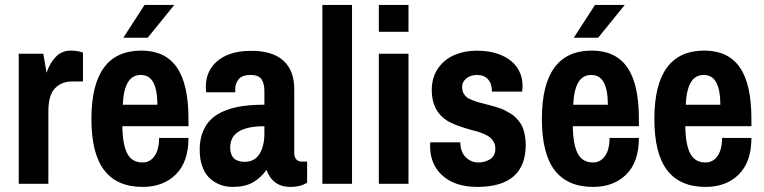

<svg xmlns="http://www.w3.org/2000/svg" viewBox="-20 -738 3069 771"><path d="M264.1 -534.8Q278 -534.8 290.2 -532.8Q302.3 -530.8 307.6 -528.7L313.2 -526.5V-410.9H270.6Q227.2 -410.9 200.7 -383.4Q174.2 -355.8 174.2 -291.1V0H55.2V-522.2H153.8L167.2 -445.7Q179 -483.1 203.3 -508.9Q227.6 -534.8 264.1 -534.8Z M573 -586.4H475.2L560.4 -718.1H679.8ZM547.8 -534.8Q642.9 -534.8 689.8 -467.9Q736.8 -401 736.8 -260.6V-231.1H471.3Q472.2 -158.1 490.9 -121.9Q509.6 -85.6 552.6 -85.6Q583 -85.6 601 -112.1Q619 -138.6 619 -184.2H736.8Q736.8 -87.7 686.1 -37.6Q635.5 12.6 552.6 12.6Q450 12.6 398.6 -54.3Q347.1 -121.2 347.1 -260.6Q347.1 -534.8 547.8 -534.8ZM473.1 -317.5H612.1Q612.1 -375.3 596 -406.2Q579.9 -437 545.4 -437Q510.9 -437 493.3 -406.8Q475.7 -376.6 473.1 -317.5Z M1161.6 -381V-123.8Q1161.6 -106.4 1170.1 -97.7Q1178.5 -89.1 1190.3 -89.1H1213.3V-4.3Q1185.9 12.6 1147.3 12.6Q1108.6 12.6 1084.5 -6.1Q1060.4 -24.8 1050.4 -56Q1025.6 -22.2 994.1 -4.8Q962.6 12.6 913.6 12.6Q897.5 12.6 881.2 9.1Q864.9 5.6 846.4 -4.6Q828 -14.8 814.1 -30.6Q800.2 -46.5 791.1 -73.4Q781.9 -100.3 781.9 -138.6Q781.9 -176.8 794.5 -208.5Q807.1 -240.2 829.3 -260.6Q851.4 -281.1 884.7 -294.1Q917.9 -307.1 956.1 -312.3Q994.4 -317.5 1041.7 -317.5V-371.9Q1041.7 -402.7 1030 -419.9Q1018.2 -437 985.9 -437Q953.5 -437 939.2 -420.5Q924.8 -404 924.8 -381.8V-367.5H807.6Q799.7 -444.4 848 -488.7Q896.2 -533 984.6 -533.9Q1073 -534.8 1117.3 -495Q1161.6 -455.3 1161.6 -381ZM1041.7 -231.1Q904.4 -231.1 904.4 -146Q904.4 -88.2 962.2 -88.2Q1002.6 -88.2 1022.2 -120.1Q1041.7 -152 1041.7 -201.1Z M1274.5 -718.1H1393.6V0H1274.5Z M1501.3 -718.1H1620.3V-610.3H1501.3ZM1501.3 -522.2H1620.3V0H1501.3Z M2091.2 -157.3Q2091.2 12.6 1896.2 12.6Q1803.6 12.2 1753 -36.5Q1702.4 -85.1 1707.6 -166.4H1828.4Q1828.8 -127.7 1850.3 -106.6Q1871.9 -85.6 1900.1 -85.6Q1928.3 -85.6 1948.7 -99Q1969.2 -112.5 1969.2 -141.6Q1969.2 -155.5 1963.5 -166.4Q1957.9 -177.2 1950 -184.4Q1942.2 -191.6 1927.7 -198.1Q1913.1 -204.6 1901.4 -208.5L1865.8 -218.1Q1804.5 -235.9 1777.6 -252Q1714.2 -291.1 1713.7 -375.3Q1713.7 -427 1739.1 -463.7Q1764.6 -500.4 1806 -517.6Q1847.5 -534.8 1894.2 -534.5Q1940.9 -534.3 1975.2 -523.2Q2009.6 -512.2 2034.1 -491.7Q2058.6 -471.3 2070.4 -440.1Q2082.1 -408.8 2076.9 -370.1H1955.7Q1955.3 -402.3 1939.6 -419.6Q1924 -437 1896.6 -437Q1869.2 -437 1852.5 -422.9Q1835.8 -408.8 1835.8 -391Q1835.8 -373.2 1841.2 -363.6Q1846.7 -354 1853.6 -348.2Q1860.6 -342.3 1875.1 -336.4Q1889.7 -330.6 1899.9 -327.8Q1910.1 -324.9 1928.1 -320.4Q1946.1 -315.8 1954.8 -313.4Q1963.5 -311 1979.4 -306Q1995.2 -301 2004.1 -296.5Q2013 -291.9 2026.5 -284.3Q2040 -276.7 2048 -268.9Q2056 -261.1 2065.4 -249.3Q2074.7 -237.6 2079.5 -224.6Q2084.3 -211.6 2087.7 -194.2Q2091.2 -176.8 2091.2 -157.3Z M2381.8 -586.4H2284.1L2369.2 -718.1H2488.7ZM2356.6 -534.8Q2451.8 -534.8 2498.7 -467.9Q2545.6 -401 2545.6 -260.6V-231.1H2280.2Q2281.1 -158.1 2299.7 -121.9Q2318.4 -85.6 2361.4 -85.6Q2391.8 -85.6 2409.9 -112.1Q2427.9 -138.6 2427.9 -184.2H2545.6Q2545.6 -87.7 2495 -37.6Q2444.4 12.6 2361.4 12.6Q2258.9 12.6 2207.4 -54.3Q2156 -121.2 2156 -260.6Q2156 -534.8 2356.6 -534.8ZM2281.9 -317.5H2420.9Q2420.9 -375.3 2404.9 -406.2Q2388.8 -437 2354.3 -437Q2319.7 -437 2302.1 -406.8Q2284.5 -376.6 2281.9 -317.5Z M2808.4 -534.8Q2903.6 -534.8 2950.5 -467.9Q2997.4 -401 2997.4 -260.6V-231.1H2732Q2732.8 -158.1 2751.5 -121.9Q2770.2 -85.6 2813.2 -85.6Q2843.6 -85.6 2861.6 -112.1Q2879.7 -138.6 2879.7 -184.2H2997.4Q2997.4 -87.7 2946.8 -37.6Q2896.2 12.6 2813.2 12.6Q2710.7 12.6 2659.2 -54.3Q2607.7 -121.2 2607.7 -260.6Q2607.7 -534.8 2808.4 -534.8ZM2733.7 -317.5H2872.7Q2872.7 -375.3 2856.6 -406.2Q2840.6 -437 2806 -437Q2771.5 -437 2753.9 -406.8Q2736.3 -376.6 2733.7 -317.5Z"/></svg>

Font: Puralecka Narrow
Style: Bold
Weight: 700
Designer: Hector Gatti, Marcela Romero, Pablo Cosgaya and Nicolas Silva
Version: Version 1.004;PS 001.004;hotconv 1.0.70;makeotf.lib2.5.58329